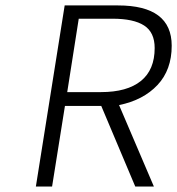

<svg xmlns="http://www.w3.org/2000/svg" viewBox="-20 -680 646 700"><path d="M110.8 0 215.8 -660.2H410.2Q606 -660.2 606 -513.2Q606 -425.3 554.2 -370.1Q502.4 -314.9 414.1 -296.9L541 0H473.1L349.1 -293.9H216.8L169.9 0ZM225.1 -344.2H348.1Q443.4 -344.2 493.7 -384.8Q543.9 -425.3 543.9 -504.9Q543.9 -562 505.6 -586.9Q467.3 -611.8 390.1 -611.8H267.1Z"/></svg>

Font: Office Code Pro D Light Italic
Style: Regular
Weight: 300
Italic angle: -9°
Designer: Nathan Rutzky & Paul D. Hunt
Foundry: Adobe Systems Incorporated
Version: Version 1.004;PS 001.004;hotconv 1.0.70;makeotf.lib2.5.58329